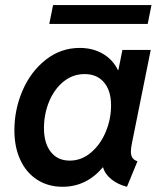

<svg xmlns="http://www.w3.org/2000/svg" viewBox="-20 -714 624 742"><path d="M35.6 -210.4Q35.6 -291.5 67.6 -365Q99.6 -438.5 157.5 -483.6Q215.3 -528.8 288.1 -528.8Q338.9 -528.8 377.7 -506.1Q416.5 -483.4 435.5 -443.4H437.5L453.1 -521H562.5L489.7 -159.7Q485.8 -140.1 485.8 -127.9Q485.8 -113.8 491.7 -104.5Q497.6 -95.2 511.2 -90.8L470.7 7.8Q435.5 -1 410.4 -21.2Q385.3 -41.5 378.4 -67.4H377.4Q314 7.8 221.7 7.8Q166.5 7.8 124.3 -19Q82 -45.9 58.8 -95.5Q35.6 -145 35.6 -210.4ZM409.2 -306.6Q409.2 -363.3 382.1 -395.5Q355 -427.7 307.1 -427.7Q260.7 -427.7 224.9 -398.2Q189 -368.7 169.4 -320.6Q149.9 -272.5 149.9 -218.8Q149.9 -160.6 176.3 -127Q202.6 -93.3 249.5 -93.3Q294.9 -93.3 331.5 -124.3Q368.2 -155.3 388.7 -204.6Q409.2 -253.9 409.2 -306.6ZM185.1 -694.3H565.4L550.8 -621.6H170.4Z"/></svg>

Font: Reddit Sans Vanilla SemiBold
Style: Italic
Weight: 600
Italic angle: -11.25°
Designer: Stephen Hutchings
Version: Version 1.013